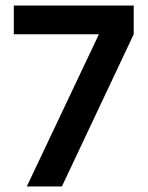

<svg xmlns="http://www.w3.org/2000/svg" viewBox="-20 -675 534 695"><path d="M30 -655H464V-551L204 0H77L338 -551H30Z"/></svg>

Font: Hind Semibold
Style: Regular
Weight: 600
Designer: Manushi Parikh, Satya Rajpurohit
Foundry: Indian Type Foundry
Version: Version 1.201;PS 1.0;hotconv 1.0.78;makeotf.lib2.5.61930; tt